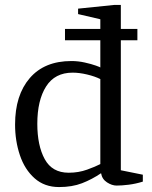

<svg xmlns="http://www.w3.org/2000/svg" viewBox="-20 -747 617 777"><path d="M219 10Q160 10 120 -25.5Q80 -61 60.5 -119Q41 -177 41 -243Q41 -362 100.5 -431Q160 -500 269 -500Q296 -500 323 -494Q350 -488 368 -481.5Q386 -475 386 -474V-669L296 -690V-712L442 -727H469V-58L558 -40V-12Q529 -3 501 0.5Q473 4 452 4Q433 4 413 -9Q393 -22 389 -46Q352 -21 312 -5.5Q272 10 219 10ZM258 -48Q298 -48 332.5 -60.5Q367 -73 386 -83V-427Q364 -438 332.5 -445.5Q301 -453 274 -453Q202 -453 166.5 -397Q131 -341 131 -246Q131 -158 161 -103Q191 -48 258 -48ZM243 -584V-630H536V-584Z"/></svg>

Font: Manuale
Style: Regular
Weight: 400
Designer: Eduardo Tunni / Pablo Cosgaya
Foundry: Eduardo Tunni / Pablo Cosgaya
Version: Version 1.002